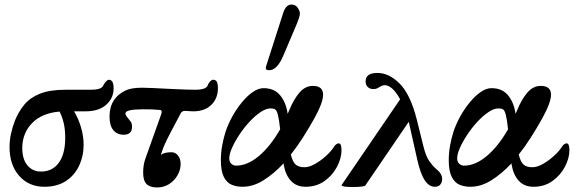

<svg xmlns="http://www.w3.org/2000/svg" viewBox="-20 -811 2534 845"><path d="M175 11Q107 11 64.5 -37Q22 -85 22 -164Q22 -193 28.5 -223Q35 -253 46 -281Q62 -320 87 -350.5Q112 -381 155.5 -398.5Q199 -416 268 -416H379Q402 -416 416.5 -420.5Q431 -425 435 -436Q440 -446 447 -453Q454 -460 459 -460Q480 -460 480 -422Q480 -379 447.5 -350Q415 -321 356 -321H306Q324 -292 336 -252.5Q348 -213 348 -174Q348 -124 328 -81.5Q308 -39 269.5 -14Q231 11 175 11ZM78 -159Q78 -111 100.5 -83.5Q123 -56 160 -56Q211 -56 239 -95Q267 -134 267 -204Q267 -243 260 -271Q253 -299 242 -320Q163 -313 120.5 -268.5Q78 -224 78 -159Z M671 14Q640 14 625 -1Q610 -16 610 -51Q610 -68 612.5 -84Q615 -100 621 -116L688 -304Q697 -326 684 -327Q664 -329 649.5 -329.5Q635 -330 611 -330Q532 -330 532 -312Q532 -306 536.5 -299.5Q541 -293 545 -289Q551 -282 556 -274.5Q561 -267 561 -253Q561 -218 524 -218Q496 -218 479 -238Q462 -258 462 -298Q462 -380 535 -414Q546 -419 564 -422Q582 -425 606 -425Q624 -425 653.5 -423.5Q683 -422 723 -420Q764 -418 792.5 -417Q821 -416 838 -416Q887 -416 894 -435Q898 -446 905 -453Q912 -460 918 -460Q929 -460 934 -451.5Q939 -443 939 -422Q939 -378 910 -349.5Q881 -321 830 -321Q820 -321 812 -322Q804 -323 794 -323Q781 -323 775 -312L754 -272Q734 -235 715.5 -198Q697 -161 688 -129Q702 -141 735 -141Q752 -141 763.5 -126.5Q775 -112 775 -89Q775 -64 761.5 -40Q748 -16 724.5 -1Q701 14 671 14Z M1047 11Q1021 11 999.5 2Q978 -7 965 -32.5Q952 -58 952 -107Q952 -139 958 -171.5Q964 -204 973 -232Q984 -265 1002.5 -298.5Q1021 -332 1044.5 -360.5Q1068 -389 1092.5 -406Q1117 -423 1140 -423Q1187 -423 1213 -391.5Q1239 -360 1246 -310Q1250 -319 1254 -328Q1272 -373 1297.5 -403Q1323 -433 1357 -433Q1402 -433 1402 -394Q1402 -360 1364 -291Q1340 -248 1314 -207Q1288 -166 1260 -131Q1268 -98 1281.5 -86.5Q1295 -75 1320 -75Q1341 -75 1366.5 -89.5Q1392 -104 1414.5 -124.5Q1437 -145 1448 -162Q1455 -173 1460 -176.5Q1465 -180 1471 -180Q1483 -180 1483 -150Q1483 -115 1463.5 -77.5Q1444 -40 1408.5 -14.5Q1373 11 1325 11Q1285 11 1261 -14.5Q1237 -40 1229 -84Q1229 -86 1228 -92Q1185 -46 1139.5 -17.5Q1094 11 1047 11ZM989 -114Q989 -98 998.5 -90Q1008 -82 1019 -82Q1069 -82 1119.5 -124.5Q1170 -167 1213 -242Q1208 -287 1203 -306Q1198 -325 1191 -329.5Q1184 -334 1171 -334Q1151 -334 1126.5 -317.5Q1102 -301 1078 -275Q1054 -249 1034 -219Q1014 -189 1001.5 -161Q989 -133 989 -114ZM1165 -502Q1150 -502 1150 -510Q1150 -516 1151 -519L1226 -753Q1238 -791 1263 -791Q1281 -791 1290.5 -776.5Q1300 -762 1300 -750Q1300 -745 1295 -729.5Q1290 -714 1277 -684L1229 -571Q1201 -502 1165 -502Z M1531 12Q1483 12 1483 4L1741 -374Q1707 -436 1673 -436Q1663 -436 1652 -429Q1646 -425 1639.5 -422Q1633 -419 1623 -419Q1608 -419 1598.5 -428Q1589 -437 1589 -453Q1589 -490 1641 -490Q1692 -490 1739 -443Q1786 -396 1814 -286L1844 -165Q1855 -122 1869.5 -101.5Q1884 -81 1899 -68Q1926 -47 1926 -23Q1926 -9 1918 1Q1910 11 1894 11Q1868 11 1849 -18Q1830 -47 1816 -110L1779 -275L1588 5Q1586 8 1573 10Q1560 12 1531 12Z M2050 11Q2024 11 2002.5 2Q1981 -7 1968 -32.5Q1955 -58 1955 -107Q1955 -139 1961 -171.5Q1967 -204 1976 -232Q1987 -265 2005.5 -298.5Q2024 -332 2047.5 -360.5Q2071 -389 2095.5 -406Q2120 -423 2143 -423Q2190 -423 2216 -391.5Q2242 -360 2249 -310Q2253 -319 2257 -328Q2275 -373 2300.5 -403Q2326 -433 2360 -433Q2405 -433 2405 -394Q2405 -360 2367 -291Q2343 -248 2317 -207Q2291 -166 2263 -131Q2271 -98 2284.5 -86.5Q2298 -75 2323 -75Q2344 -75 2369.5 -89.5Q2395 -104 2417.5 -124.5Q2440 -145 2451 -162Q2458 -173 2463 -176.5Q2468 -180 2474 -180Q2486 -180 2486 -150Q2486 -115 2466.5 -77.5Q2447 -40 2411.5 -14.5Q2376 11 2328 11Q2288 11 2264 -14.5Q2240 -40 2232 -84Q2232 -86 2231 -92Q2188 -46 2142.5 -17.5Q2097 11 2050 11ZM1992 -114Q1992 -98 2001.5 -90Q2011 -82 2022 -82Q2072 -82 2122.5 -124.5Q2173 -167 2216 -242Q2211 -287 2206 -306Q2201 -325 2194 -329.5Q2187 -334 2174 -334Q2154 -334 2129.5 -317.5Q2105 -301 2081 -275Q2057 -249 2037 -219Q2017 -189 2004.5 -161Q1992 -133 1992 -114Z"/></svg>

Font: Junicode
Style: Bold Italic
Weight: 700
Italic angle: -11°
Designer: Peter S. Baker
Version: Version 2.100; ttfautohint (v1.8.4)